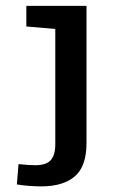

<svg xmlns="http://www.w3.org/2000/svg" viewBox="-20 -458 478 673"><path d="M283.2 43.9Q283.2 125 242.2 160.2Q201.2 195.3 125 195.3Q81.1 195.3 39.1 188.5L44.9 117.2Q80.1 121.1 103.5 121.1Q142.6 121.1 158.2 103Q173.8 85 173.8 47.9V-356.4L72.3 -365.2V-437.5H283.2Z"/></svg>

Font: Sudo Variable
Style: Regular
Weight: 400
Monospace: yes
Designer: Jens Kutilek
Foundry: Jens Kutilek
Version: Version 0.040